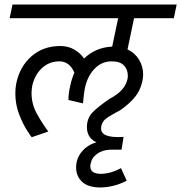

<svg xmlns="http://www.w3.org/2000/svg" viewBox="-20 -590 798 845"><path d="M610 -261.2Q610 -246.2 606.2 -231.2Q597.5 -192.5 575 -164.4Q552.5 -136.2 516.2 -110Q507.5 -103.8 498.8 -99.4Q490 -95 483.8 -91.2Q456.2 -76.2 443.1 -65Q430 -53.8 426.2 -36.2Q425 -32.5 425 -23.8Q425 18.8 523.8 12.5L515 68.8H463.8Q431.2 70 407.5 86.9Q383.8 103.8 378.8 131.2Q377.5 135 377.5 142.5Q377.5 175 423.8 175Q466.2 175 512.5 150L537.5 205Q510 220 479.4 227.5Q448.8 235 422.5 235Q367.5 235 341.2 210Q315 185 315 147.5Q315 107.5 340 77.5Q365 47.5 405 36.2Q383.8 27.5 373.1 10Q362.5 -7.5 362.5 -30Q362.5 -70 387.5 -95.6Q412.5 -121.2 463.8 -156.2Q530 -190 541.2 -242.5Q542.5 -247.5 542.5 -257.5Q542.5 -283.8 525.6 -301.9Q508.8 -320 471.2 -320Q426.2 -320 394.4 -285.6Q362.5 -251.2 352.5 -196.2Q350 -183.8 345 -135L281.2 -150Q281.2 -162.5 283.1 -179.4Q285 -196.2 288.8 -211.2Q296.2 -246.2 307.5 -270Q286.2 -320 241.2 -320Q196.2 -320 163.8 -289.4Q131.2 -258.8 121.2 -208.8Q118.8 -191.2 118.8 -181.2Q118.8 -133.8 140 -93.8Q161.2 -53.8 192.5 -11.2L120 13.8Q120 16.2 100 -14.4Q80 -45 63.8 -88.1Q47.5 -131.2 47.5 -178.8Q47.5 -201.2 51.2 -221.2Q66.2 -296.2 118.1 -341.9Q170 -387.5 245 -387.5Q280 -387.5 306.9 -371.9Q333.8 -356.2 350 -332.5Q400 -381.2 473.8 -385L500 -510H22.5L35 -570H757.5L745 -510H570L541.2 -372.5Q573.8 -357.5 591.9 -327.5Q610 -297.5 610 -261.2Z"/></svg>

Font: Cambay
Style: Italic
Weight: 400
Italic angle: -11°
Designer: Pooja Saxena
Foundry: Pooja Saxena
Version: Version 1.019;PS 001.019;hotconv 1.0.70;makeotf.lib2.5.58329